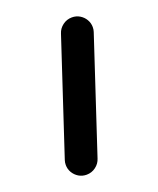

<svg xmlns="http://www.w3.org/2000/svg" viewBox="-105 -585 536 651"><g transform="rotate(-20 163.5 -259.5)"><path d="M40.7 -55.2Q40.7 -64.1 43.3 -71.9L177.8 -479.3Q183 -496.3 197.8 -507.4Q212.6 -518.5 231.1 -518.5Q246.7 -518.5 259.3 -510.9Q271.9 -503.3 279.3 -490.7Q286.7 -478.1 286.7 -463.3Q286.7 -454.4 284.1 -446.7L149.6 -39.3Q144.4 -22.2 129.6 -11.1Q114.8 0 96.3 0Q80.7 0 68.1 -7.6Q55.6 -15.2 48.1 -27.8Q40.7 -40.4 40.7 -55.2Z"/></g></svg>

Font: 26F Galaxy Hebrew Black
Style: Regular
Weight: 900
Designer: C₂₉H₂₅N₃O₅
Version: Version 1.000